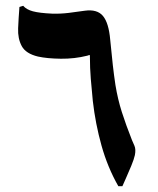

<svg xmlns="http://www.w3.org/2000/svg" viewBox="-20 -630 545 662"><path d="M272 -593Q315 -599 335 -575Q355 -551 360 -493Q365 -441 369 -405.5Q373 -370 378 -337Q386 -288 400 -244Q414 -200 435 -147Q438 -140 443.5 -127.5Q449 -115 445 -95Q442 -81 432.5 -58Q423 -35 414 -15Q405 5 402 12H388Q351 -53 330 -128Q309 -203 300 -282Q296 -322 293 -358.5Q290 -395 290 -435Q290 -441 288.5 -440.5Q287 -440 281 -438Q237 -427 190 -427.5Q143 -428 111 -435Q69 -445 55 -471Q41 -497 42.5 -532.5Q44 -568 47 -606L60 -610Q71 -597 93.5 -591Q116 -585 159 -583Q187 -582 216.5 -585.5Q246 -589 272 -593Z"/></svg>

Font: Bona Nova
Style: Bold
Weight: 700
Designer: Mateusz Machalski
Foundry: Capitalics
Version: Version 4.001; ttfautohint (v1.8.3)